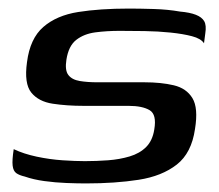

<svg xmlns="http://www.w3.org/2000/svg" viewBox="-20 -424 510 448"><path d="M180 4Q161 4 135 3Q109 2 83.5 -1.5Q58 -5 38 -12Q25 -15 18 -20Q11 -25 9.5 -37.5Q8 -50 12 -76Q35 -65 65.5 -58.5Q96 -52 126 -50Q156 -48 178 -48Q205 -48 232 -50Q259 -52 282.5 -59Q306 -66 321 -81Q336 -96 340 -122Q346 -157 329 -167Q312 -177 280 -177H175Q136 -177 103 -182Q70 -187 53 -208Q36 -229 43 -279Q50 -334 81 -361Q112 -388 162.5 -396Q213 -404 281 -404Q305 -404 338.5 -403Q372 -402 400 -397Q423 -395 437 -389.5Q451 -384 456.5 -374.5Q462 -365 459 -346L456 -323Q449 -334 428 -339.5Q407 -345 378 -348Q349 -351 317.5 -351.5Q286 -352 259 -352Q229 -352 202.5 -348.5Q176 -345 158 -331Q140 -317 135 -285Q131 -260 139.5 -249Q148 -238 166 -235Q184 -232 207 -232H317Q356 -232 385.5 -225Q415 -218 429 -195Q443 -172 435 -123Q427 -67 392.5 -40Q358 -13 303.5 -4.5Q249 4 180 4Z"/></svg>

Font: Genos Medium
Style: Italic
Weight: 500
Italic angle: -8°
Designer: Robert E. Leuschke
Foundry: Robert E. Leuschke
Version: Version 1.010